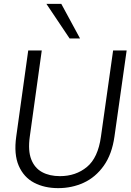

<svg xmlns="http://www.w3.org/2000/svg" viewBox="-20 -961 675 993"><path d="M281 12Q210 12 156.5 -16Q103 -44 77 -103.5Q51 -163 64 -255L126 -700H196L134 -254Q124 -182 141.5 -137Q159 -92 197.5 -71Q236 -50 290 -50Q372 -50 429.5 -97.5Q487 -145 502 -254L565 -700H635L572 -255Q559 -163 516.5 -103.5Q474 -44 413 -16Q352 12 281 12ZM340 -762 220 -941H297L394 -762Z"/></svg>

Font: Host Grotesk Light
Style: Italic
Weight: 300
Italic angle: -8°
Designer: Doğukan Karapınar based on Poppins by Indian Type Foundry, Jonny Pinhorn
Foundry: Element Type
Version: Version 1.001; ttfautohint (v1.8.4.7-5d5b)